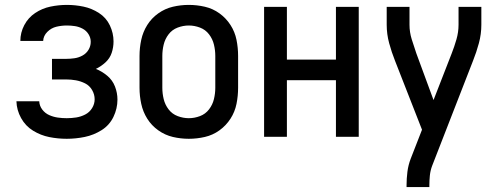

<svg xmlns="http://www.w3.org/2000/svg" viewBox="-20 -558 2040 783"><path d="M252 8Q289 8 325.5 0.5Q362 -7 394 -27Q426 -47 442.5 -81Q459 -115 459 -152Q459 -179 449 -205Q439 -231 417.5 -249Q396 -267 371 -277Q392 -287 410 -303.5Q428 -320 435.5 -342.5Q443 -365 443 -389Q443 -423 428 -454.5Q413 -486 383.5 -505Q354 -524 320.5 -531Q287 -538 253 -538Q219 -538 185.5 -531Q152 -524 123.5 -505Q95 -486 79 -455.5Q63 -425 63 -391H156Q157 -412 173 -428Q189 -444 210 -449Q231 -454 253 -454Q269 -454 285.5 -451.5Q302 -449 317 -441Q332 -433 341 -418.5Q350 -404 350 -388Q350 -387 350 -387Q350 -387 350 -387Q350 -370 341 -355Q332 -340 316.5 -331.5Q301 -323 284 -320.5Q267 -318 250 -318H192V-234H250Q270 -234 289.5 -230.5Q309 -227 327 -218Q345 -209 355.5 -191Q366 -173 366 -153Q366 -134 355.5 -117Q345 -100 327.5 -91Q310 -82 291 -79Q272 -76 252 -76Q234 -76 216 -78.5Q198 -81 181 -88.5Q164 -96 152.5 -111Q141 -126 140 -145H47Q48 -109 66 -76.5Q84 -44 115 -25Q146 -6 181 1Q216 8 252 8Z M750 8Q783 8 815.5 0.5Q848 -7 875 -26.5Q902 -46 920 -74Q938 -102 944.5 -134.5Q951 -167 951 -200V-330Q951 -363 944.5 -395.5Q938 -428 920 -456Q902 -484 875 -503.5Q848 -523 815.5 -530.5Q783 -538 750 -538Q717 -538 685 -530.5Q653 -523 625.5 -503.5Q598 -484 580.5 -456Q563 -428 556 -395.5Q549 -363 549 -330V-200Q549 -167 556 -134.5Q563 -102 580.5 -74Q598 -46 625.5 -26.5Q653 -7 685 0.5Q717 8 750 8ZM750 -76Q727 -76 704.5 -84.5Q682 -93 667.5 -112Q653 -131 647.5 -154Q642 -177 642 -200V-330Q642 -353 647.5 -376Q653 -399 667.5 -418Q682 -437 704.5 -445.5Q727 -454 750 -454Q773 -454 795.5 -445.5Q818 -437 832.5 -418Q847 -399 852.5 -376Q858 -353 858 -330V-200Q858 -177 852.5 -154Q847 -131 832.5 -112Q818 -93 795.5 -84.5Q773 -76 750 -76Z M1057 0H1150V-231H1350V0H1443V-530H1350V-315H1150V-530H1057Z M1638 205H1731V198Q1731 178 1733 158Q1735 138 1742 119L1909 -310Q1923 -345 1933 -382Q1943 -419 1943 -457V-530H1850V-457Q1850 -427 1841.5 -397.5Q1833 -368 1822 -340L1748 -150L1678 -340Q1668 -369 1659 -398Q1650 -427 1650 -457V-530H1557V-457Q1557 -419 1567 -382Q1577 -345 1591 -310L1701 -29L1655 89Q1645 115 1641.5 142.5Q1638 170 1638 198Z"/></svg>

Font: Iosevka SS08 Medium
Style: Regular
Weight: 500
Monospace: yes
Designer: Belleve Invis
Foundry: Belleve Invis
Version: Version 3.4.3; ttfautohint (v1.8.3)